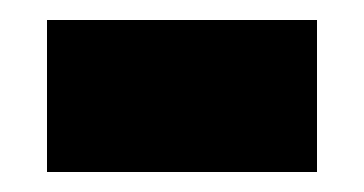

<svg xmlns="http://www.w3.org/2000/svg" viewBox="-20 -364 364 192"><path d="M27 -192H297V-344H27Z"/></svg>

Font: Noto Sans Khmer Condensed Black
Style: Regular
Weight: 900
Width: 3
Designer: Danh Hong and the Monotype Design Team
Foundry: Monotype Imaging Inc.
Version: Version 2.004